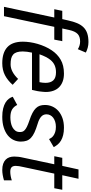

<svg xmlns="http://www.w3.org/2000/svg" viewBox="425 -1207 797 1687"><g transform="rotate(90 823.5 -363.5)"><path d="M412.1 -648.9Q399.4 -657.2 382.1 -663.1Q364.7 -668.9 344.2 -668.9Q323.7 -668.9 307.4 -663.8Q291 -658.7 278.8 -647.5Q266.6 -636.2 257.8 -617.4Q249 -598.6 243.2 -571.8L230 -512.2H341.8L328.1 -441.9H215.8L122.1 0H40L133.8 -441.9H61L75.2 -512.2H147.9L159.2 -562Q169.4 -609.4 183.8 -643.3Q198.2 -677.2 220.2 -699.2Q242.2 -721.2 273.7 -731.7Q305.2 -742.2 350.1 -742.2Q375.5 -742.2 398.9 -735.8Q422.4 -729.5 441.9 -719.2Z M442.4 -246.1Q437.5 -223.1 434.8 -203.1Q432.1 -183.1 432.1 -165Q432.1 -134.3 438.7 -113.8Q445.3 -93.3 459.2 -80.8Q473.1 -68.4 494.4 -63.2Q515.6 -58.1 545.4 -58.1Q578.6 -58.1 610.8 -75.2Q643.1 -92.3 673.3 -124L725.1 -76.2Q687 -32.7 641.4 -8.8Q595.7 15.1 535.2 15.1Q442.9 15.1 394.5 -29.3Q346.2 -73.7 346.2 -166Q346.2 -195.8 351.1 -229Q356 -262.2 365.7 -295.7Q375.5 -329.1 389.6 -360.8Q403.8 -392.6 422.4 -419.9Q455.1 -469.2 504.4 -498Q553.7 -526.9 626.5 -526.9Q666.5 -526.9 696.8 -515.4Q727.1 -503.9 747.3 -483.2Q767.6 -462.4 777.8 -432.9Q788.1 -403.3 788.1 -367.2Q788.1 -362.3 787.4 -353Q786.6 -343.8 785.6 -333Q784.7 -322.3 783.2 -311.5Q781.7 -300.8 780.3 -293L770 -246.1ZM702.1 -312Q708 -340.3 708 -365.2Q708 -409.7 686 -433.3Q664.1 -457 615.2 -457Q580.6 -457 554 -445.3Q527.3 -433.6 506.3 -408.2Q478.5 -373.5 457 -312Z M902.3 -116.2Q915 -88.4 940.4 -72.3Q965.8 -56.2 1012.2 -56.2Q1033.7 -56.2 1056.4 -60.3Q1079.1 -64.5 1097.7 -74.2Q1116.2 -84 1128.2 -99.9Q1140.1 -115.7 1140.1 -139.2Q1140.1 -150.9 1137.2 -161.1Q1134.3 -171.4 1124 -181.4Q1113.8 -191.4 1093.8 -201.4Q1073.7 -211.4 1039.6 -223.1Q999 -236.3 972.7 -250.2Q946.3 -264.2 930.7 -280.3Q915 -296.4 908.7 -315.7Q902.3 -335 902.3 -359.9Q902.3 -394.5 915.8 -424.8Q929.2 -455.1 954.8 -477.8Q980.5 -500.5 1017.6 -513.7Q1054.7 -526.9 1102.5 -526.9Q1139.2 -526.9 1166.7 -520Q1194.3 -513.2 1214.6 -501.2Q1234.9 -489.3 1248.8 -472.9Q1262.7 -456.5 1272.5 -437L1202.1 -396Q1198.2 -404.8 1191.2 -415.3Q1184.1 -425.8 1171.4 -434.8Q1158.7 -443.8 1139.9 -450Q1121.1 -456.1 1094.2 -456.1Q1069.3 -456.1 1049.1 -449.7Q1028.8 -443.4 1014.4 -432.4Q1000 -421.4 992.2 -406.2Q984.4 -391.1 984.4 -374Q984.4 -362.8 987.8 -352.1Q991.2 -341.3 1000.5 -331.3Q1009.8 -321.3 1025.9 -312.3Q1042 -303.2 1067.4 -295.9Q1112.3 -282.2 1142.6 -268.3Q1172.9 -254.4 1190.9 -237.3Q1209 -220.2 1216.6 -198.5Q1224.1 -176.8 1224.1 -147.9Q1224.1 -114.3 1210 -84.5Q1195.8 -54.7 1168.5 -32.7Q1141.1 -10.7 1100.3 2.2Q1059.6 15.1 1006.3 15.1Q963.9 15.1 933.1 7.3Q902.3 -0.5 881.1 -13.4Q859.9 -26.4 847.7 -43Q835.4 -59.6 830.1 -77.1Z M1564.5 0Q1542 6.8 1518.1 11Q1494.1 15.1 1473.6 15.1Q1441.9 15.1 1419.7 7.3Q1397.5 -0.5 1383.1 -14.4Q1368.7 -28.3 1362.1 -47.6Q1355.5 -66.9 1355.5 -89.8Q1355.5 -106.4 1357.7 -126.5Q1359.9 -146.5 1364.7 -166L1423.3 -441.9H1352.5L1366.7 -512.2H1437.5L1468.8 -654.8H1550.8L1519.5 -512.2H1647.5L1633.8 -441.9H1505.4L1447.8 -170.9Q1442.9 -150.4 1440.2 -133.5Q1437.5 -116.7 1437.5 -104Q1437.5 -78.1 1449.7 -66.7Q1461.9 -55.2 1489.7 -55.2Q1498.5 -55.2 1508.3 -56.2Q1518.1 -57.1 1528.1 -59.1Q1538.1 -61 1547.6 -63.5Q1557.1 -65.9 1564.5 -68.8Z"/></g></svg>

Font: Clear Sans
Style: Italic
Weight: 400
Italic angle: -12°
Foundry: Intel Corporation
Version: Version 1.00